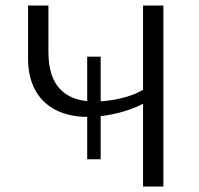

<svg xmlns="http://www.w3.org/2000/svg" viewBox="-20 -678 723 698"><path d="M297 -99V-472H346V-99ZM500 0V-658H574V0ZM299 -253Q232 -253 183 -278Q134 -303 108 -350.5Q82 -398 82 -466V-658H156V-489Q156 -398 199 -353.5Q242 -309 323 -309Q356 -309 392 -315Q428 -321 459.5 -332.5Q491 -344 509 -358L544 -331Q517 -307 476 -289.5Q435 -272 388.5 -262.5Q342 -253 299 -253Z"/></svg>

Font: Ysabeau Office
Style: Regular
Weight: 400
Designer: Christian Thalmann (Catharsis Fonts)
Version: Version 2.001;gftools[0.9.30]; featfreeze: tnum,lnum,ss02